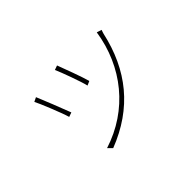

<svg xmlns="http://www.w3.org/2000/svg" viewBox="-96 -813 1148 1148"><g transform="rotate(-45 478.0 -239.5)"><path d="M442 -533 414 -523C430 -488 477 -360 486 -319L513 -331C503 -370 456 -497 442 -533ZM750 -505C712 -253 550 -50 304 28L330 54C575 -41 717 -218 773 -471C775 -477 778 -488 781 -495ZM219 -488 192 -475C206 -449 262 -313 276 -264L304 -274C287 -321 233 -455 219 -488Z"/></g></svg>

Font: Kinto Sans Thin
Style: Regular
Weight: 100
Designer: Authors: Ryoko NISHIZUKA  (kana & ideographs); Paul D. Hunt (Latin, Greek & Cyrillic); Wenlong ZHANG  (bopomofo); Sandol
Foundry: Adobe Systems Incorporated, ookami Inc.
Version: Version 0.001